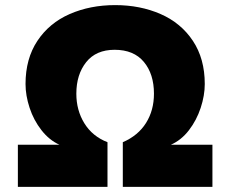

<svg xmlns="http://www.w3.org/2000/svg" viewBox="-20 -734 902 752"><path d="M812 -2V-167H649Q690 -185 720 -224Q750 -263 766 -311.5Q782 -360 782 -405Q782 -504 735.5 -574Q689 -644 609 -679Q529 -714 431 -714Q333 -714 253 -679Q173 -644 126.5 -574Q80 -504 80 -405Q80 -360 96 -311.5Q112 -263 142.5 -224Q173 -185 213 -167H50V-2H401V-177Q342 -200 310.5 -251Q279 -302 279 -367Q279 -442 317.5 -490.5Q356 -539 429 -539Q504 -539 543.5 -491.5Q583 -444 583 -367Q583 -302 552 -252.5Q521 -203 461 -177V-2Z"/></svg>

Font: Geom Black
Style: Bold
Weight: 900
Version: Version 1.102